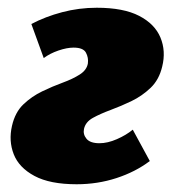

<svg xmlns="http://www.w3.org/2000/svg" viewBox="-20 -461 452 496"><path d="M178 15Q109 15 69 -6.5Q29 -28 15.5 -62.5Q2 -97 11 -136Q19 -171 40.5 -191.5Q62 -212 89 -225Q116 -238 142 -247.5Q168 -257 186 -268.5Q204 -280 207 -297Q209 -312 202 -325Q195 -338 170 -338Q153 -338 131 -330.5Q109 -323 93 -311L61 -399Q97 -418 140.5 -429.5Q184 -441 230 -441Q299 -441 339.5 -420Q380 -399 394.5 -364Q409 -329 399 -289Q391 -255 369 -234Q347 -213 320 -200Q293 -187 266 -177Q239 -167 220 -156.5Q201 -146 197 -128Q194 -114 203.5 -102.5Q213 -91 237 -91Q258 -91 282 -101.5Q306 -112 323 -126L367 -45Q330 -17 281 -1Q232 15 178 15Z"/></svg>

Font: Ysabeau Infant Black
Style: Italic
Weight: 900
Italic angle: -12°
Designer: Christian Thalmann (Catharsis Fonts)
Version: Version 2.001;gftools[0.9.30]; featfreeze: ss01,ss02,lnum